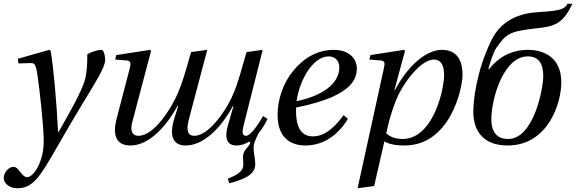

<svg xmlns="http://www.w3.org/2000/svg" viewBox="-25 -770 3096 1032"><path d="M-5 187C-5 214 24 242 68 242C153 242 190 179 278 27C298 -7 358 -113 420 -215C477 -309 540 -406 540 -446C540 -481 529 -502 522 -502C503 -502 469 -494 444 -477C445 -442 443 -381 431 -339C415 -283 356 -175 290 -61H287C280 -214 261 -425 247 -498L239 -502L71 -454L74 -429L142 -431C164 -432 169 -415 177 -363C188 -285 210 -93 210 -13C210 17 208 58 186 111C168 153 142 182 122 182C107 182 96 171 81 151C69 135 61 127 46 127C20 128 -5 158 -5 187Z M594 -450 656 -445C680 -443 679 -428 671 -397L602 -133C581 -53 593 12 676 12C766 12 857 -71 929 -200H933L913 -137C883 -41 903 12 973 12C1065 12 1158 -74 1227 -200H1230L1200 -96C1181 -29 1193 12 1246 12C1269 12 1291 5 1311 -7C1315 -9 1319 -10 1319 -4C1319 20 1281 30 1281 74C1281 86 1283 101 1283 112C1283 143 1267 164 1200 190L1207 215C1289 194 1347 168 1347 113C1347 77 1338 57 1338 24C1338 3 1346 -16 1365 -54C1384 -77 1400 -104 1413 -131L1389 -146C1369 -112 1325 -40 1297 -40C1276 -40 1276 -63 1284 -94L1387 -502L1300 -490C1271 -388 1255 -330 1234 -277C1200 -190 1102 -40 1019 -40C989 -40 973 -62 989 -124L1089 -502L1002 -490C973 -388 957 -330 931 -269C894 -184 803 -40 719 -40C686 -40 674 -67 685 -110L787 -497L782 -502L600 -474Z M1467 -152C1467 -12 1558 12 1616 12C1689 12 1777 -20 1845 -131L1822 -151C1786 -104 1732 -37 1657 -37C1587 -37 1566 -97 1566 -176C1566 -181 1566 -185 1567 -192C1735 -226 1808 -266 1851 -306C1886 -341 1893 -374 1893 -402C1893 -455 1851 -502 1769 -502C1679 -502 1605 -456 1550 -388C1497 -323 1467 -236 1467 -152ZM1569 -226C1586 -347 1661 -467 1741 -467C1776 -467 1799 -443 1799 -408C1799 -338 1738 -262 1569 -226Z M1897 242 1986 230 2041 -10C2062 3 2097 12 2149 12C2394 12 2461 -292 2461 -368C2461 -455 2424 -502 2350 -502C2273 -502 2174 -429 2098 -286H2095L2152 -497L2147 -502L1966 -474L1960 -450L2022 -445C2046 -443 2044 -427 2037 -397ZM2051 -53C2064 -117 2092 -219 2130 -286C2178 -370 2251 -450 2308 -450C2344 -450 2362 -420 2362 -367C2362 -288 2303 -23 2139 -23C2100 -23 2073 -34 2051 -53Z M2519 -169C2519 -62 2577 12 2703 12C2920 12 2992 -214 2992 -327C2992 -465 2894 -502 2813 -502C2717 -502 2650 -457 2604 -399L2600 -400C2613 -444 2627 -490 2643 -513C2697 -591 2715 -602 2868 -619C2948 -628 3002 -639 3051 -750H3025C3009 -715 2966 -711 2858 -704C2699 -693 2639 -601 2616 -553C2533 -383 2519 -223 2519 -169ZM2616 -129C2616 -237 2680 -467 2812 -467C2873 -467 2895 -424 2895 -362C2895 -291 2843 -23 2706 -23C2648 -23 2616 -58 2616 -129Z"/></svg>

Font: Heuristica
Style: Italic
Weight: 400
Italic angle: -13°
Version: Version 1.0.1